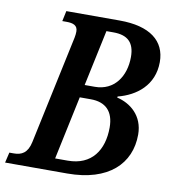

<svg xmlns="http://www.w3.org/2000/svg" viewBox="-113 -786 785 858"><g transform="rotate(10 279.0 -357.0)"><path d="M-33 0H249C436 0 531 -94 531 -226C531 -312 471 -359 410 -373L411 -378C494 -399 570 -457 570 -562C570 -658 499 -714 361 -714H119L109 -667H128C158 -667 179 -660 179 -632C179 -624 178 -614 176 -604L71 -111C60 -60 33 -47 -2 -47H-22ZM343 -657C407 -657 439 -628 439 -562C439 -474 391 -403 303 -403H257L311 -657ZM295 -345C362 -345 400 -309 400 -235C400 -133 350 -57 241 -57H184L245 -345Z"/></g></svg>

Font: Noto Serif Condensed SemiBold
Style: Italic
Weight: 600
Width: 3
Italic angle: -12°
Designer: Monotype Design Team
Foundry: Monotype Imaging Inc.
Version: Version 2.014